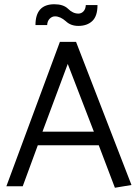

<svg xmlns="http://www.w3.org/2000/svg" viewBox="-20 -877 649 904"><path d="M87 0 158 -193H445L521 7L599 -6L338 -680H262L10 0ZM299 -576 422 -257H180ZM349 -813Q323 -813 300 -836Q278 -857 236 -857Q147 -857 147 -759H202Q203 -778 214 -789Q225 -800 239 -800Q264 -800 290 -777Q313 -755 349 -755Q390 -755 414.5 -778Q439 -801 439 -853H384Q383 -834 373 -823.5Q363 -813 349 -813Z"/></svg>

Font: Catamaran
Style: Regular
Weight: 400
Designer: Pria Ravichandran
Version: Version 1.000;PS 001.000;hotconv 1.0.70;makeotf.lib2.5.58329